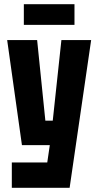

<svg xmlns="http://www.w3.org/2000/svg" viewBox="-20 -890 466 910"><path d="M36 0V-120H204L216 -202H84L14 -700H156L195 -318H230L271 -700H412L310 0ZM93 -772V-870H333V-772Z"/></svg>

Font: Tektur Condensed SemiBold
Style: Regular
Weight: 600
Width: 3
Designer: Adam Jagosz
Foundry: Adam Jagosz
Version: Version 1.005;gftools[0.9.30]